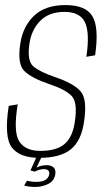

<svg xmlns="http://www.w3.org/2000/svg" viewBox="-20 -620 428 759"><path d="M135.5 4Q58 4 26.8 -37Q-4.5 -78 14.5 -201.5L50 -207.5Q32 -98 56.2 -60.8Q80.5 -23.5 139 -23.5Q204 -23.5 235.5 -51Q267 -78.5 275.5 -136.5Q288 -215.5 263 -241Q238 -266.5 175 -287.5Q105.5 -311 76.5 -339Q47.5 -367 60.5 -449Q71 -516.5 115.2 -558.2Q159.5 -600 239 -600Q319 -600 345.5 -555.5Q372 -511 356 -401.5L321.5 -395.5Q335.5 -491 315.8 -532Q296 -573 235 -573Q174 -573 139.2 -537.8Q104.5 -502.5 96.5 -448Q86 -379.5 112 -357.5Q138 -335.5 198.5 -315Q272 -290 299 -258.5Q326 -227 312 -137.5Q301.5 -63.5 260 -29.8Q218.5 4 135.5 4ZM120 119Q106.5 119 95.2 117.5Q84 116 75.5 113.5L86.5 94.5Q93 96 102.5 97.5Q112 99 123.5 99Q168.5 99 174.5 69.5Q176.5 58.5 170.2 53.5Q164 48.5 154.5 48.5Q136.5 48.5 117 58.5L100.5 53.5L124.5 0H144.5L124.5 42.5Q142.5 33 165 33Q181.5 33 191.5 41.5Q201.5 50 198.5 69Q194.5 95 170.8 107Q147 119 120 119Z"/></svg>

Font: Anybody ExtraLight
Style: Italic
Weight: 200
Italic angle: -10°
Designer: Tyler Finck
Foundry: Etcetera Type Company
Version: Version 1.010; ttfautohint (v1.8.3) -l 8 -r 50 -G 200 -x 14 